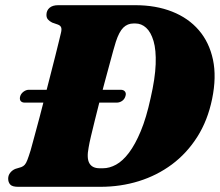

<svg xmlns="http://www.w3.org/2000/svg" viewBox="-20 -720 847 740"><path d="M58 -349.5Q61.5 -360 71.2 -367Q81 -374 91.5 -374H445Q456.5 -374 461.8 -367Q467 -360 463.5 -349.5Q460 -337.5 450.5 -331Q441 -324.5 429.5 -324.5H75.5Q64.5 -324.5 59.5 -331Q54.5 -337.5 58 -349.5ZM11.5 -31.5Q11.5 -44 19.2 -54Q27 -64 39 -69L62 -76Q70 -79 75.2 -84.8Q80.5 -90.5 85.5 -103.5Q90.5 -116.5 98 -140.5Q103.5 -162 112.8 -194.8Q122 -227.5 132.2 -266.8Q142.5 -306 153.2 -348Q164 -390 174.2 -430Q184.5 -470 193 -503.8Q201.5 -537.5 207.2 -561.2Q213 -585 215 -593.5Q218.5 -607.5 215.5 -614.8Q212.5 -622 202.5 -625.5L181 -633Q171 -638 165 -644.8Q159 -651.5 159 -662.5Q159 -679.5 170.8 -689.8Q182.5 -700 204.5 -700H501Q581 -700 643.5 -675.2Q706 -650.5 746.2 -603.8Q786.5 -557 800.8 -490.2Q815 -423.5 797.5 -338.5Q780.5 -255.5 740.2 -192.2Q700 -129 642.5 -86.2Q585 -43.5 515 -21.8Q445 0 367 0H50Q27 0 19.2 -9Q11.5 -18 11.5 -31.5ZM377 -71.5Q402 -71.5 427.5 -85.5Q453 -99.5 477 -131.2Q501 -163 522.5 -214.5Q544 -266 560.5 -342Q578 -418 580 -472.5Q582 -527 571.8 -561.8Q561.5 -596.5 543.2 -613Q525 -629.5 502 -629.5H494.5Q471.5 -629.5 455.2 -613.5Q439 -597.5 426.5 -559Q423 -548.5 416.5 -525Q410 -501.5 401.5 -469.8Q393 -438 383 -401.5Q373 -365 363.5 -327.8Q354 -290.5 345.5 -256.2Q337 -222 330.5 -194.5Q324 -167 321.5 -151Q313.5 -110 324.5 -90.8Q335.5 -71.5 364 -71.5Z"/></svg>

Font: Fraunces Black
Style: Italic
Weight: 900
Italic angle: -16°
Version: Version 1.000;[b76b70a41]